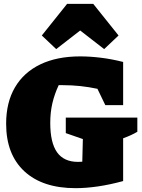

<svg xmlns="http://www.w3.org/2000/svg" viewBox="-20 -968 739 1001"><path d="M374 13Q202 13 107 -75Q12 -163 12 -323Q12 -434 58 -512.5Q104 -591 190.5 -632.5Q277 -674 398 -674Q449 -674 506 -667Q563 -660 622 -645V-420H529L488 -505Q399 -524 308 -524Q297 -524 286 -524Q264 -477 253 -429.5Q242 -382 242 -327Q242 -224 277.5 -174Q313 -124 387 -124Q398 -124 409 -125L412 -243L323 -274V-355H696V-281Q681 -272 662.5 -263.5Q644 -255 622 -247V-24Q552 -5 490 4Q428 13 374 13ZM466 -948 598 -783 523 -712 398 -809 273 -712 198 -783 330 -948Z"/></svg>

Font: Piazzolla SC Black
Style: Regular
Weight: 900
Designer: Juan Pablo del Peral
Foundry: Huerta Tipografica
Version: Version 1.330